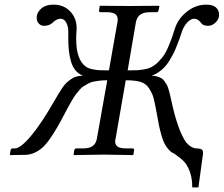

<svg xmlns="http://www.w3.org/2000/svg" viewBox="-20 -671 969 832"><path d="M23.9 1 22.9 -1 25.9 -20Q27.3 -27.8 35.2 -27.8H43.9Q68.8 -27.8 114.5 -82.3Q160.2 -136.7 216.8 -235.8Q228 -255.4 233.9 -265.1Q239.7 -274.9 249.8 -289.8Q259.8 -304.7 268.1 -312.3Q276.4 -319.8 287.6 -327.9Q298.8 -335.9 311.8 -339.4Q324.7 -342.8 339.8 -342.8Q319.3 -350.6 305.9 -367.7Q292.5 -384.8 286.4 -408.9Q280.3 -433.1 278.1 -454.8Q275.9 -476.6 275.9 -503.9V-535.2Q275.9 -557.1 266.8 -573.5Q257.8 -589.8 243.2 -589.8Q225.1 -589.8 207 -571.8Q192.9 -559.1 170.9 -559.1Q157.7 -559.1 148.4 -568.6Q139.2 -578.1 139.2 -592.8V-601.1Q142.6 -621.1 161.1 -636Q179.7 -650.9 211.9 -650.9Q256.3 -650.9 284.2 -621.6Q312 -592.3 312 -549.8V-543.9Q310.1 -517.6 310.1 -502Q310.1 -410.2 354 -380.9Q363.8 -374 383.1 -370.4Q402.3 -366.7 414.8 -366.5Q427.2 -366.2 452.1 -366.2L488.8 -574.2Q490.2 -580.1 490.2 -585.9Q490.2 -602.5 478.8 -610.4Q467.3 -618.2 441.9 -618.2H416Q407.7 -618.2 409.2 -626L412.1 -645L414.1 -646Q501 -645 540 -645L668.9 -646L670.9 -645L667 -626Q665.5 -618.2 658.2 -618.2H631.8Q602.1 -618.2 587.4 -607.2Q572.8 -596.2 568.8 -574.2L533.2 -366.2Q558.1 -366.2 570.8 -366.5Q583.5 -366.7 604.2 -370.4Q625 -374 637.2 -380.9Q654.3 -390.1 668.9 -405.8Q683.6 -421.4 692.4 -434.8Q701.2 -448.2 711.2 -472.7Q721.2 -497.1 724.9 -507.6Q728.5 -518.1 736.8 -543.9Q750 -588.4 788.8 -619.6Q827.6 -650.9 874 -650.9Q902.3 -650.9 915.8 -638.7Q929.2 -626.5 929.2 -608.9V-601.1Q925.8 -583 911.4 -571Q897 -559.1 881.8 -559.1Q859.4 -559.1 851.1 -571.8Q838.4 -589.8 820.8 -589.8Q806.2 -589.8 790.5 -572.5Q774.9 -555.2 768.1 -533.2Q761.7 -513.7 758.1 -503.7Q754.4 -493.7 746.3 -472.9Q738.3 -452.1 731.7 -439.2Q725.1 -426.3 714.4 -408.7Q703.6 -391.1 692.9 -379.9Q682.1 -368.7 667.5 -358.4Q652.8 -348.1 637.2 -342.8Q650.4 -342.8 660.9 -339.6Q671.4 -336.4 678.7 -332.5Q686 -328.6 692.6 -319.3Q699.2 -310.1 702.9 -303.5Q706.5 -296.9 710.7 -283Q714.8 -269 716.6 -261.2Q718.3 -253.4 722.2 -235.8Q750.5 -104.5 787.1 -53.2Q810.1 -27.8 833 -27.8Q859.9 -27.8 859.9 -11.2V-5.9L839.8 141.1H813V138.2Q813 78.6 784.2 37.1Q779.8 31.2 773.4 24.9Q767.1 18.6 762.2 14.9Q757.3 11.2 748.3 4.6Q739.3 -2 735.8 -4.9Q722.2 -10.3 711.4 -22.2Q700.7 -34.2 693.4 -47.9Q686 -61.5 679.4 -85Q672.9 -108.4 668.9 -127.9Q665 -147.5 659.2 -180.2Q650.9 -226.1 645.3 -246.8Q639.6 -267.6 625.7 -288.6Q611.8 -309.6 588.1 -316.4Q564.5 -323.2 524.9 -323.2L481 -70.8Q479 -63 479 -59.1Q479 -42.5 490.5 -35.2Q502 -27.8 527.8 -27.8H554.2Q562.5 -27.8 561 -20L558.1 -1L556.2 1Q469.2 -1 430.2 -1L300.8 1L298.8 -1L301.8 -20Q303.2 -27.8 312 -27.8H337.9Q367.7 -27.8 381.8 -38.3Q396 -48.8 399.9 -70.8L444.8 -323.2Q426.8 -323.2 411.9 -321.5Q397 -319.8 385 -317.4Q373 -314.9 361.8 -308.6Q350.6 -302.2 342.3 -297.4Q334 -292.5 324.7 -281.5Q315.4 -270.5 309.3 -262.9Q303.2 -255.4 293.7 -239Q284.2 -222.7 278.3 -212.2Q272.5 -201.7 261.2 -180.2Q241.2 -142.1 227.8 -118.9Q214.4 -95.7 196.8 -70.3Q179.2 -44.9 164.1 -31.5Q148.9 -18.1 129.9 -9.3Q110.8 -0.5 89.8 0Z"/></svg>

Font: Common Serif
Style: Bold Italic
Weight: 700
Italic angle: -12°
Designer: Philipp H. Poll, Khaled Hosny
Foundry: Stefan Peev, Context Ltd.
Version: Version 1.026